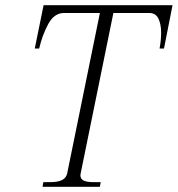

<svg xmlns="http://www.w3.org/2000/svg" viewBox="-20 -720 685 740"><path d="M147 -18H174Q203 -18 219 -26Q235 -34 239 -52L365 -670H227Q189 -670 166 -627.5Q143 -585 131 -533H114L148 -700H645L612 -533H595Q601 -565 601 -594Q601 -627 590.5 -648.5Q580 -670 555 -670H417L291 -52Q290 -49 290 -44Q290 -30 302.5 -24Q315 -18 341 -18H368L365 0H144Z"/></svg>

Font: Taviraj ExtraLight
Style: Italic
Weight: 275
Italic angle: -12°
Designer: Katatrad Team
Foundry: CadsonDemak
Version: Version 1.001